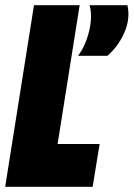

<svg xmlns="http://www.w3.org/2000/svg" viewBox="-37 -720 515 740"><path d="M-17 0 94 -700H270L185 -165H347L320 0ZM264 -505Q284 -532 297 -568Q310 -604 313 -639.5Q316 -675 308 -700H454Q466 -649 442.5 -595Q419 -541 377 -505Z"/></svg>

Font: Georama Condensed Black
Style: Italic
Weight: 900
Width: 3
Italic angle: -9°
Designer: Jean-Baptiste Levee
Foundry: Production Type
Version: Version 1.000